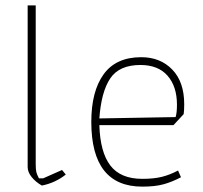

<svg xmlns="http://www.w3.org/2000/svg" viewBox="-20 -685 755 715"><path d="M83 -63V-665H113V-74Q113 -53 115.5 -43.5Q118 -34 125 -21H141L211 -52L225 -35Q186 -4 136 6Q113 -7 98 -25.5Q83 -44 83 -63Z M320 -231Q320 -345 366 -408.5Q412 -472 506 -472Q577 -472 621.5 -426Q666 -380 666 -297Q666 -273 664 -260L626 -219H350Q353 -118 391 -68.5Q429 -19 510 -19Q553 -19 583 -26.5Q613 -34 643 -50L654 -25Q622 -8 590 1Q558 10 510 10Q320 10 320 -231ZM634 -249Q639 -265 639 -295Q639 -363 604 -403Q569 -443 503 -443Q424 -443 390.5 -393Q357 -343 350 -244Z"/></svg>

Font: Athiti ExtraLight
Style: Regular
Weight: 250
Version: Version 1.032